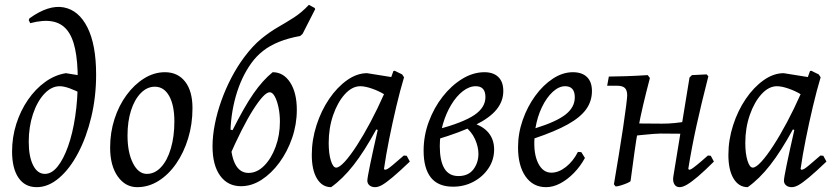

<svg xmlns="http://www.w3.org/2000/svg" viewBox="-20 -763 3471 795"><path d="M132 12Q83 12 56.5 -27Q30 -66 30 -136Q30 -195 47.5 -250Q65 -305 96 -350Q127 -395 167.5 -424Q208 -453 253 -460L363 -442L326 -371Q292 -389 268 -397.5Q244 -406 227 -406Q193 -406 163.5 -374.5Q134 -343 116.5 -290.5Q99 -238 99 -176Q99 -115 117 -79Q135 -43 166 -43Q194 -43 218.5 -73.5Q243 -104 262 -157.5Q281 -211 291.5 -281.5Q302 -352 302 -432Q302 -509 291 -560.5Q280 -612 256.5 -640Q233 -668 195.5 -674.5Q158 -681 105 -667L99 -680L102 -687Q181 -744 243.5 -732.5Q306 -721 342 -649.5Q378 -578 378 -454Q378 -362 358 -278.5Q338 -195 303.5 -129.5Q269 -64 224.5 -26Q180 12 132 12Z M548 12Q499 12 467.5 -32.5Q436 -77 436 -152Q436 -214 454 -270Q472 -326 504 -369.5Q536 -413 577 -438.5Q618 -464 663 -464Q716 -464 746.5 -425Q777 -386 777 -315Q777 -249 759 -190Q741 -131 709.5 -85.5Q678 -40 636.5 -14Q595 12 548 12ZM588 -43Q621 -43 647 -71Q673 -99 687.5 -148.5Q702 -198 702 -260Q702 -327 680.5 -365.5Q659 -404 621 -404Q589 -404 563 -377.5Q537 -351 522.5 -305.5Q508 -260 508 -202Q508 -132 530.5 -87.5Q553 -43 588 -43Z M978 8Q923 8 891.5 -35.5Q860 -79 860 -157Q860 -200 869.5 -248.5Q879 -297 896.5 -346Q914 -395 938 -441Q962 -487 991 -526Q1027 -574 1062 -602.5Q1097 -631 1131 -650.5Q1165 -670 1197 -690.5Q1229 -711 1259 -743L1283 -730L1285 -725L1233 -623L1223 -614Q1173 -605 1135 -589.5Q1097 -574 1069.5 -552.5Q1042 -531 1021 -502Q979 -444 956.5 -365Q934 -286 934 -200Q934 -124 953 -85.5Q972 -47 1009 -47Q1044 -47 1073.5 -76.5Q1103 -106 1121 -154.5Q1139 -203 1139 -259Q1139 -291 1133 -319Q1127 -347 1117.5 -364Q1108 -381 1097 -381Q1085 -381 1067.5 -362Q1050 -343 1027.5 -307.5Q1005 -272 979.5 -221.5Q954 -171 927 -109L919 -230L943 -224Q991 -320 1029.5 -375.5Q1068 -431 1109 -464Q1154 -464 1181.5 -421.5Q1209 -379 1209 -308Q1209 -248 1189.5 -191.5Q1170 -135 1137 -90Q1104 -45 1063 -18.5Q1022 8 978 8Z M1573 -60Q1578 -60 1584.5 -63.5Q1591 -67 1606.5 -80Q1622 -93 1652 -119L1664 -118L1677 -94Q1633 -52 1605.5 -29Q1578 -6 1562 3Q1546 12 1533 12Q1519 12 1510 4.5Q1501 -3 1501 -15Q1501 -26 1512.5 -81.5Q1524 -137 1544 -225L1538 -227Q1489 -137 1444 -79.5Q1399 -22 1351 12Q1314 12 1292.5 -23.5Q1271 -59 1271 -122Q1271 -184 1290.5 -244.5Q1310 -305 1343 -353.5Q1376 -402 1417 -431Q1458 -460 1500 -460L1600 -444L1609 -469L1614 -470L1645 -455L1653 -443Q1637 -390 1621 -322.5Q1605 -255 1591.5 -187.5Q1578 -120 1570 -64ZM1372 -69Q1385 -69 1407.5 -93.5Q1430 -118 1457.5 -160.5Q1485 -203 1514 -257.5Q1543 -312 1570 -373Q1547 -387 1519 -396.5Q1491 -406 1472 -406Q1438 -406 1408 -373Q1378 -340 1359.5 -286.5Q1341 -233 1341 -171Q1341 -127 1350 -98Q1359 -69 1372 -69Z M1856 10Q1794 10 1764 -28Q1734 -66 1734 -139Q1734 -201 1755.5 -259Q1777 -317 1813 -363Q1849 -409 1894 -436.5Q1939 -464 1986 -464Q2023 -464 2043.5 -444Q2064 -424 2064 -386Q2064 -344 2036 -309.5Q2008 -275 1947.5 -245Q1887 -215 1787 -185L1792 -227Q1899 -256 1944.5 -287Q1990 -318 1990 -361Q1990 -406 1950 -406Q1923 -406 1896.5 -385.5Q1870 -365 1848.5 -329.5Q1827 -294 1814 -249.5Q1801 -205 1801 -158Q1801 -97 1820 -65.5Q1839 -34 1878 -34Q1919 -34 1940 -61.5Q1961 -89 1961 -126Q1961 -155 1947 -186.5Q1933 -218 1903 -241L1936 -254Q1980 -241 2003 -213Q2026 -185 2026 -144Q2026 -101 2002.5 -66Q1979 -31 1940.5 -10.5Q1902 10 1856 10Z M2431 -386Q2431 -344 2407 -310.5Q2383 -277 2331 -248Q2279 -219 2193 -190Q2189 -126 2208.5 -87Q2228 -48 2263 -48Q2293 -48 2323 -71.5Q2353 -95 2373 -134L2387 -133L2402 -109Q2383 -74 2356 -46.5Q2329 -19 2299.5 -3.5Q2270 12 2241 12Q2187 12 2156 -32.5Q2125 -77 2125 -153Q2125 -211 2144.5 -266.5Q2164 -322 2196.5 -366.5Q2229 -411 2269.5 -437.5Q2310 -464 2352 -464Q2390 -464 2410.5 -444Q2431 -424 2431 -386ZM2320 -406Q2294 -406 2268.5 -382.5Q2243 -359 2224 -319.5Q2205 -280 2197 -232Q2284 -259 2322 -289Q2360 -319 2360 -360Q2360 -406 2320 -406Z M2529 9 2522 0Q2532 -59 2542 -120Q2552 -181 2560 -234.5Q2568 -288 2572.5 -324Q2577 -360 2577 -368Q2577 -389 2567.5 -398.5Q2558 -408 2535 -408H2494L2501 -446Q2526 -446 2571 -447.5Q2616 -449 2662 -452L2671 -440Q2655 -379 2643 -328Q2631 -277 2622.5 -230Q2614 -183 2607 -132L2591 -14Q2591 -11 2578.5 -5.5Q2566 0 2551.5 4.5Q2537 9 2529 9ZM2582 -198 2590 -252Q2623 -252 2656 -251.5Q2689 -251 2722 -251Q2748 -251 2773.5 -253.5Q2799 -256 2843 -262L2838 -209L2715 -210Q2707 -210 2685.5 -208.5Q2664 -207 2636 -204Q2608 -201 2582 -198ZM2923 -118 2936 -94Q2899 -57 2871.5 -33.5Q2844 -10 2825.5 1Q2807 12 2794 12Q2779 12 2772 -0.5Q2765 -13 2768 -32L2835 -442L2845 -452L2906 -455L2913 -447Q2884 -334 2864 -243Q2844 -152 2830 -64L2833 -60Q2838 -60 2845 -64.5Q2852 -69 2867.5 -81.5Q2883 -94 2911 -119Z M3298 -60Q3303 -60 3309.5 -63.5Q3316 -67 3331.5 -80Q3347 -93 3377 -119L3389 -118L3402 -94Q3358 -52 3330.5 -29Q3303 -6 3287 3Q3271 12 3258 12Q3244 12 3235 4.5Q3226 -3 3226 -15Q3226 -26 3237.5 -81.5Q3249 -137 3269 -225L3263 -227Q3214 -137 3169 -79.5Q3124 -22 3076 12Q3039 12 3017.5 -23.5Q2996 -59 2996 -122Q2996 -184 3015.5 -244.5Q3035 -305 3068 -353.5Q3101 -402 3142 -431Q3183 -460 3225 -460L3325 -444L3334 -469L3339 -470L3370 -455L3378 -443Q3362 -390 3346 -322.5Q3330 -255 3316.5 -187.5Q3303 -120 3295 -64ZM3097 -69Q3110 -69 3132.5 -93.5Q3155 -118 3182.5 -160.5Q3210 -203 3239 -257.5Q3268 -312 3295 -373Q3272 -387 3244 -396.5Q3216 -406 3197 -406Q3163 -406 3133 -373Q3103 -340 3084.5 -286.5Q3066 -233 3066 -171Q3066 -127 3075 -98Q3084 -69 3097 -69Z"/></svg>

Font: Alegreya
Style: Italic
Weight: 400
Italic angle: -7°
Designer: Juan Pablo del Peral
Foundry: Huerta Tipografica
Version: Version 2.009